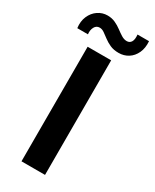

<svg xmlns="http://www.w3.org/2000/svg" viewBox="-236 -911 783 968"><g transform="rotate(30 156.0 -427.0)"><path d="M75 0V-667H212V0ZM45 -722H-17Q-22 -760 -9 -790Q4 -820 29 -837Q54 -854 84 -854Q109 -854 129.5 -844.5Q150 -835 166.5 -822.5Q183 -810 199 -800Q215 -790 231 -790Q248 -790 256.5 -804Q265 -818 262 -846H329Q332 -807 318.5 -778Q305 -749 280.5 -733.5Q256 -718 225 -718Q196 -718 175 -727.5Q154 -737 137.5 -749.5Q121 -762 107.5 -771.5Q94 -781 80 -781Q61 -781 51.5 -763.5Q42 -746 45 -722Z"/></g></svg>

Font: Maven Pro SemiBold
Style: Regular
Weight: 600
Designer: Joe Prince
Foundry: Joe Prince
Version: Version 2.103